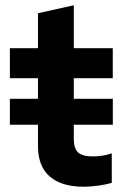

<svg xmlns="http://www.w3.org/2000/svg" viewBox="-20 -705 464 733"><path d="M300.8 7.9Q214.3 7.9 169.7 -31.4Q125 -70.6 125 -146.8V-228.7H17.7V-327.7H125V-406.5H17.7V-521H125V-654.5L261.7 -684.9V-521H410.5V-406.5H261.7V-327.7H410.7V-228.7H261.7V-175.1Q261.7 -138.6 277.9 -123.3Q294.1 -107.9 333.7 -107.9Q353.9 -107.9 370.4 -110.6Q386.9 -113.2 406.7 -119.5V-7.3Q385.5 -0.3 354.5 3.8Q323.5 7.9 300.8 7.9Z"/></svg>

Font: Red Hat Display
Style: Regular
Weight: 300
Designer: Pentagram, MCKL
Foundry: Pentagram, MCKL
Version: Version 1.023